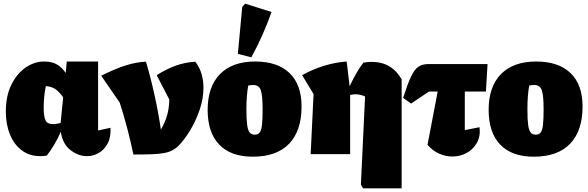

<svg xmlns="http://www.w3.org/2000/svg" viewBox="-20 -847 3230 1055"><path d="M237 8Q219 11 201 11Q142 11 99.5 -21Q57 -53 34.5 -108.5Q12 -164 12 -234Q12 -320 42.5 -381.5Q73 -443 121 -476Q169 -509 222 -509Q267 -509 295 -491.5Q323 -474 341 -446L347 -509H519V-130L587 -145Q590 -93 571.5 -58.5Q553 -24 522.5 -6.5Q492 11 457 11Q410 11 367 -22.5Q324 -56 314 -123Q283 -51 237 8ZM220 -256Q220 -207 230 -186Q240 -165 271 -165Q287 -165 313 -171L327 -312Q314 -332 293 -351Q272 -370 232 -374Q226 -346 223 -316Q220 -286 220 -256Z M713 2Q698 -70 679.5 -140.5Q661 -211 638 -283L536 -431Q614 -470 672 -488Q730 -506 782 -508Q807 -425 829 -325Q851 -225 864 -135Q888 -176 899 -216.5Q910 -257 910 -299V-301L841 -434Q893 -467 943.5 -485.5Q994 -504 1053 -508Q1077 -477 1087.5 -440.5Q1098 -404 1098 -366Q1098 -305 1077 -243.5Q1056 -182 1025 -131Q994 -80 963 -48Q946 -31 927 -21Q908 -11 881.5 -6Q855 -1 814.5 0.5Q774 2 713 2Z M1369 14Q1248 14 1184.5 -52.5Q1121 -119 1121 -243Q1121 -371 1189 -440Q1257 -509 1382 -509Q1505 -509 1571 -445.5Q1637 -382 1637 -262Q1637 -128 1568.5 -57Q1500 14 1369 14ZM1380 -107Q1397 -107 1406.5 -118.5Q1416 -130 1419.5 -160.5Q1423 -191 1423 -246Q1423 -323 1413 -351.5Q1403 -380 1371 -380Q1360 -380 1344 -377Q1334 -323 1334 -246Q1334 -191 1338 -161Q1342 -131 1352 -119Q1362 -107 1380 -107ZM1361 -532 1287 -551 1311 -809 1327 -827 1472 -781Q1449 -716 1421.5 -654Q1394 -592 1361 -532Z M1687 0 1703 -330 1640 -434Q1760 -500 1885 -509L1901 -373Q1916 -405 1935.5 -440Q1955 -475 1977 -503Q1989 -505 2000.5 -506Q2012 -507 2023 -507Q2132 -507 2187 -411V188H1975L1963 168L1986 -317Q1959 -329 1933 -329Q1919 -329 1904 -325V0Z M2239 -278 2195 -309Q2220 -387 2239 -427Q2258 -467 2280 -481Q2302 -495 2334 -495H2659L2650 -344H2534V-132L2615 -148Q2621 -99 2600.5 -62.5Q2580 -26 2544 -6.5Q2508 13 2465 13Q2429 13 2393.5 -2.5Q2358 -18 2329 -51L2385 -344H2337Z M2913 14Q2792 14 2728.5 -52.5Q2665 -119 2665 -243Q2665 -371 2733 -440Q2801 -509 2926 -509Q3049 -509 3115 -445.5Q3181 -382 3181 -262Q3181 -128 3112.5 -57Q3044 14 2913 14ZM2924 -107Q2941 -107 2950.5 -118.5Q2960 -130 2963.5 -160.5Q2967 -191 2967 -246Q2967 -323 2957 -351.5Q2947 -380 2915 -380Q2904 -380 2888 -377Q2878 -323 2878 -246Q2878 -191 2882 -161Q2886 -131 2896 -119Q2906 -107 2924 -107Z"/></svg>

Font: Piazzolla Black
Style: Regular
Weight: 900
Designer: Juan Pablo del Peral
Foundry: Huerta Tipografica
Version: Version 1.330